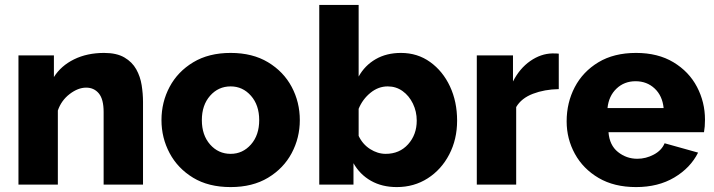

<svg xmlns="http://www.w3.org/2000/svg" viewBox="-20 -750 2902 780"><path d="M561 0H401V-295Q401 -347 381.5 -370.5Q362 -394 330 -394Q297 -394 263 -368Q229 -342 215 -301V0H55V-525H199V-437Q228 -483 281 -509Q334 -535 403 -535Q454 -535 485.5 -516.5Q517 -498 533.5 -468.5Q550 -439 555.5 -404Q561 -369 561 -336Z M917 10Q827 10 764.5 -28Q702 -66 669 -128Q636 -190 636 -262Q636 -335 669 -397Q702 -459 765 -497Q828 -535 917 -535Q1006 -535 1069 -497Q1132 -459 1165 -397Q1198 -335 1198 -262Q1198 -190 1165 -128Q1132 -66 1069 -28Q1006 10 917 10ZM800 -262Q800 -201 833.5 -163Q867 -125 917 -125Q966 -125 999.5 -163Q1033 -201 1033 -262Q1033 -323 999.5 -361Q966 -399 917 -399Q867 -399 833.5 -361Q800 -323 800 -262Z M1592 10Q1532 10 1487 -15.5Q1442 -41 1416 -87V0H1277V-730H1437V-439Q1462 -484 1506 -509.5Q1550 -535 1609 -535Q1676 -535 1727.5 -498Q1779 -461 1808 -399Q1837 -337 1837 -260Q1837 -184 1805 -122.5Q1773 -61 1717.5 -25.5Q1662 10 1592 10ZM1547 -125Q1603 -125 1638 -164Q1673 -203 1673 -260Q1673 -297 1657.5 -329Q1642 -361 1615.5 -380Q1589 -399 1555 -399Q1517 -399 1485 -373Q1453 -347 1437 -308V-198Q1453 -164 1483.5 -144.5Q1514 -125 1547 -125Z M2250 -388Q2192 -387 2145 -369Q2098 -351 2077 -315V0H1917V-525H2064V-419Q2091 -472 2134 -502Q2177 -532 2224 -533Q2244 -533 2250 -532Z M2564 10Q2475 10 2412 -27Q2349 -64 2315.5 -125Q2282 -186 2282 -257Q2282 -333 2315 -396Q2348 -459 2411 -497Q2474 -535 2564 -535Q2653 -535 2716 -497Q2779 -459 2811.5 -397Q2844 -335 2844 -264Q2844 -235 2840 -213H2452Q2456 -160 2490.5 -132.5Q2525 -105 2569 -105Q2604 -105 2636 -122Q2668 -139 2680 -168L2816 -130Q2785 -68 2719.5 -29Q2654 10 2564 10ZM2448 -311H2676Q2671 -361 2639.5 -390.5Q2608 -420 2562 -420Q2516 -420 2484.5 -390Q2453 -360 2448 -311Z"/></svg>

Font: Raleway ExtraBold
Style: Regular
Weight: 800
Designer: Matt McInerney, Pablo Impallari, Rodrigo Fuenzalida
Foundry: Matt McInerney, Pablo Impallari, Rodrigo Fuenzalida
Version: Version 4.026